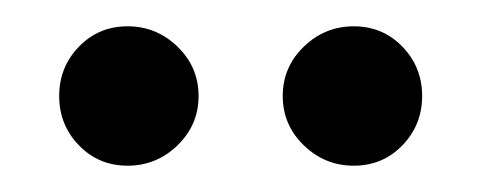

<svg xmlns="http://www.w3.org/2000/svg" viewBox="-20 -674 366 146"><path d="M40 -638.5Q55 -654 77 -654Q99 -654 115 -638.5Q131 -623 131 -601Q131 -579 115 -563.5Q99 -548 77 -548Q55 -548 40 -563.5Q25 -579 25 -601Q25 -623 40 -638.5ZM211 -638.5Q227 -654 249 -654Q271 -654 286 -638.5Q301 -623 301 -601Q301 -579 286 -563.5Q271 -548 249 -548Q227 -548 211 -563.5Q195 -579 195 -601Q195 -623 211 -638.5Z"/></svg>

Font: EB Garamond 08
Style: Italic
Weight: 400
Italic angle: -14°
Version: Version 0.016